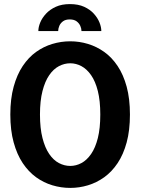

<svg xmlns="http://www.w3.org/2000/svg" viewBox="-20 -908 690 939"><path d="M323.5 11Q279 11 236.2 -1.8Q193.5 -14.5 156.5 -41.2Q119.5 -68 91.2 -110.2Q63 -152.5 46.8 -211.5Q30.5 -270.5 30.5 -348Q30.5 -425 46.8 -484Q63 -543 91.2 -585.2Q119.5 -627.5 156.5 -654Q193.5 -680.5 236.2 -693.2Q279 -706 323.5 -706Q368 -706 410.2 -693.2Q452.5 -680.5 489.8 -654Q527 -627.5 555.2 -585.2Q583.5 -543 599.5 -484Q615.5 -425 615.5 -348Q615.5 -270.5 599.5 -211.5Q583.5 -152.5 555.2 -110.2Q527 -68 489.8 -41.2Q452.5 -14.5 410.2 -1.8Q368 11 323.5 11ZM323.5 -96.5Q352 -96.5 378.2 -110.5Q404.5 -124.5 425.5 -154.8Q446.5 -185 458.5 -232.8Q470.5 -280.5 470.5 -348Q470.5 -415 458.5 -462.8Q446.5 -510.5 425.5 -540.5Q404.5 -570.5 378.2 -584.5Q352 -598.5 323.5 -598.5Q295 -598.5 268.2 -584.5Q241.5 -570.5 220.8 -540.5Q200 -510.5 187.8 -462.8Q175.5 -415 175.5 -348Q175.5 -280.5 187.8 -232.8Q200 -185 220.8 -154.8Q241.5 -124.5 268.2 -110.5Q295 -96.5 323.5 -96.5ZM322 -888Q362.5 -888 391.5 -874.8Q420.5 -861.5 439 -841Q457.5 -820.5 466.5 -798Q475.5 -775.5 475.5 -756H378.5Q378.5 -768 372.8 -781.2Q367 -794.5 354.5 -803.8Q342 -813 321 -813Q300.5 -813 288 -803.8Q275.5 -794.5 270 -781.2Q264.5 -768 264.5 -756H167.5Q167.5 -775.5 176.8 -798Q186 -820.5 205 -841Q224 -861.5 253 -874.8Q282 -888 322 -888Z"/></svg>

Font: Trispace Thin SemiBold
Style: Regular
Weight: 600
Version: Version 1.210